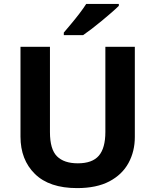

<svg xmlns="http://www.w3.org/2000/svg" viewBox="-20 -954 796 984"><path d="M671 -252Q671 -178 638.5 -118.5Q606 -59 540.5 -24.5Q475 10 375 10Q233 10 159 -62.5Q85 -135 85 -254V-714H236V-277Q236 -189 272 -153Q308 -117 379 -117Q453 -117 486.5 -156Q520 -195 520 -278V-714H671ZM589 -924Q575 -910 552 -890Q529 -870 502.5 -848Q476 -826 450.5 -806.5Q425 -787 406 -774H307V-787Q323 -806 344.5 -831.5Q366 -857 387 -884.5Q408 -912 422 -934H589Z"/></svg>

Font: Noto Sans Bamum
Style: Bold
Weight: 700
Designer: Monotype Design Team
Foundry: Monotype Imaging Inc.
Version: Version 2.002; ttfautohint (v1.8.4.7-5d5b)